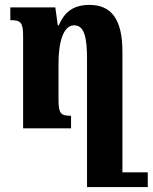

<svg xmlns="http://www.w3.org/2000/svg" viewBox="-20 -522 621 781"><path d="M344 -502C272 -502 240 -467 219 -419H215L205 -492H22V-440C65 -440 74 -431 74 -374V0H269V-51C227 -51 218 -60 218 -117V-263C218 -350 237 -419 282 -419C323 -419 334 -369 334 -283V239H581V179H478V-311C478 -444 433 -502 344 -502Z"/></svg>

Font: Noto Serif Armenian ExtraCondensed ExtraBold
Style: Regular
Weight: 800
Width: 2
Designer: Monotype Design Team
Foundry: Monotype Imaging Inc.
Version: Version 2.008